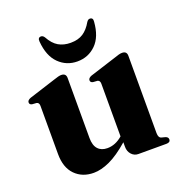

<svg xmlns="http://www.w3.org/2000/svg" viewBox="-125 -783 851 901"><g transform="rotate(-20 300.5 -332.0)"><path d="M63.5 -129V-369.5Q63.5 -386 51 -388.5L29 -390Q16.5 -392.5 16.5 -403.5Q16.5 -414.5 33.5 -421L165 -463Q192 -472.5 203.5 -472.5Q228 -472.5 228 -449V-149.5Q228 -112 244.8 -93.8Q261.5 -75.5 291.5 -75.5Q332 -75.5 367.5 -106.5V-369.5Q367.5 -386 355 -388.5L333 -390Q320.5 -392.5 320.5 -403.5Q320.5 -414.5 337 -421L469 -463Q483 -468 491.5 -470.2Q500 -472.5 508 -472.5Q531.5 -472.5 531.5 -449V-63.5Q531.5 -40 545.5 -36L564.5 -31Q578 -26.5 578 -15.5Q578 0 558 0H418Q398 0 384.2 -15.2Q370.5 -30.5 370.5 -53V-76Q316 -28.5 272.5 -8.5Q229 11.5 192 11.5Q135 11.5 99.2 -25Q63.5 -61.5 63.5 -129ZM298.5 -599Q336.5 -599 361.2 -615.2Q386 -631.5 404.5 -664Q411.5 -675 420.5 -675Q437.5 -675 435 -654.5Q429.5 -581 391.5 -543.5Q353.5 -506 298.5 -506Q244.5 -506 206.5 -543.5Q168.5 -581 162.5 -654.5Q160.5 -675 177 -675Q186.5 -675 193.5 -664Q212.5 -629 238.2 -614Q264 -599 298.5 -599Z"/></g></svg>

Font: Fraunces 72pt
Style: Bold
Weight: 700
Version: Version 1.000;[b76b70a41]